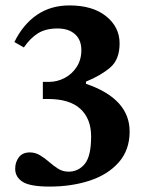

<svg xmlns="http://www.w3.org/2000/svg" viewBox="-20 -673 535 708"><path d="M163 15Q91 15 63.5 -2.5Q36 -20 36 -51Q36 -75 49.5 -93Q63 -111 90 -111Q110 -111 127.5 -100.5Q145 -90 161.5 -75.5Q178 -61 195 -50.5Q212 -40 233 -40Q269 -40 292.5 -68.5Q316 -97 316 -170Q316 -235 276.5 -271.5Q237 -308 157 -308H138V-371H160Q191 -371 218.5 -385.5Q246 -400 263 -426.5Q280 -453 280 -488Q280 -526 256.5 -547Q233 -568 192 -568Q149 -568 120.5 -550.5Q92 -533 68 -498L33 -518Q65 -583 116 -618Q167 -653 236 -653Q322 -653 371.5 -613Q421 -573 421 -513Q421 -454 387 -424.5Q353 -395 297 -372V-364Q458 -309 458 -188Q458 -120 418 -74.5Q378 -29 311 -7Q244 15 163 15Z"/></svg>

Font: STIX Two Text
Style: Bold
Weight: 700
Designer: Ross Mills, John Hudson & Paul Hanslow, Tiro Typeworks Ltd; with prior portions MicroPress Inc., and Coen Hoffman.
Foundry: Tiro Typeworks Ltd
Version: Version 2.13 b171